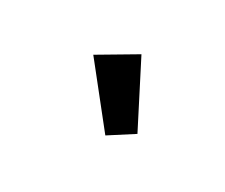

<svg xmlns="http://www.w3.org/2000/svg" viewBox="-51 -823 503 430"><g transform="rotate(-30 200.0 -607.5)"><path d="M207 -506 143 -539 210 -709 304 -656Z"/></g></svg>

Font: Inconsolata Condensed Black
Style: Regular
Weight: 900
Width: 3
Monospace: yes
Designer: Raph Levien, Cyreal, Brenton Simpson
Foundry: Raph Levien, Cyreal, Google
Version: Version 3.001; ttfautohint (v1.8.2.53-6de2)